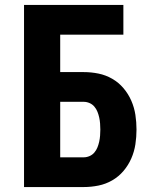

<svg xmlns="http://www.w3.org/2000/svg" viewBox="-20 -755 640 775"><path d="M77 0V-735H478V-615H223V-464H318Q348 -464 377.5 -458Q407 -452 433 -437Q459 -422 478.5 -399Q498 -376 510 -348.5Q522 -321 526.5 -291.5Q531 -262 531 -232Q531 -202 526.5 -172.5Q522 -143 510 -115.5Q498 -88 478.5 -65Q459 -42 433 -27Q407 -12 377.5 -6Q348 0 318 0ZM223 -120H318Q330 -120 341.5 -125Q353 -130 361 -139.5Q369 -149 373.5 -160.5Q378 -172 380.5 -183.5Q383 -195 384 -207.5Q385 -220 385 -232Q385 -244 384 -256.5Q383 -269 380.5 -280.5Q378 -292 373.5 -303.5Q369 -315 361 -324.5Q353 -334 341.5 -339Q330 -344 318 -344H223Z"/></svg>

Font: Iosevka Curly Heavy Extended
Style: Regular
Weight: 900
Width: 7
Monospace: yes
Designer: Belleve Invis
Foundry: Belleve Invis
Version: Version 11.1.0; ttfautohint (v1.8.3)